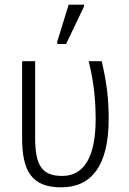

<svg xmlns="http://www.w3.org/2000/svg" viewBox="-20 -795 554 825"><path d="M226 -606H264L341 -767V-775H275L226 -616ZM243 10C375 10 447 -86 447 -284C447 -378 437 -446 417 -532H361C382 -449 391 -369 391 -284C391 -120 341 -39 247 -39C155 -39 131 -91 131 -206V-532H75V-202C75 -59 117 10 243 10Z"/></svg>

Font: Noto Sans SemiCondensed Light
Style: Regular
Weight: 300
Width: 4
Designer: Monotype Design Team
Foundry: Monotype Imaging Inc.
Version: Version 2.013